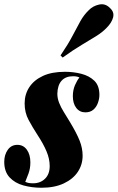

<svg xmlns="http://www.w3.org/2000/svg" viewBox="-40 -870 554 904"><path d="M79 -14Q87 -10 95.5 -8.5Q104 -7 116 -7Q150 -7 172 -28.5Q194 -50 194 -88Q194 -122 179 -157.5Q164 -193 137 -234Q113 -271 94.5 -305.5Q76 -340 76 -383Q76 -426 98 -459.5Q120 -493 162 -512.5Q204 -532 266 -532Q306 -532 343 -522.5Q380 -513 404 -490Q428 -467 428 -423Q428 -405 421 -385.5Q414 -366 399.5 -353.5Q385 -341 362 -341Q335 -341 319 -362Q303 -383 303 -417Q303 -446 313 -469Q323 -492 334 -505Q324 -511 304 -511Q269 -511 250 -490Q231 -469 230 -429Q230 -407 238.5 -385.5Q247 -364 260.5 -342.5Q274 -321 289 -296Q321 -243 335 -207.5Q349 -172 349 -137Q349 -95 326.5 -61Q304 -27 260.5 -6.5Q217 14 155 14Q110 14 70 3Q30 -8 5 -35Q-20 -62 -20 -108Q-20 -141 -3.5 -164.5Q13 -188 42 -188Q70 -188 86.5 -165Q103 -142 103 -105Q103 -77 94 -52.5Q85 -28 79 -14ZM245 -609Q281 -662 301.5 -701.5Q322 -741 338.5 -770.5Q355 -800 378 -822Q397 -842 426.5 -848.5Q456 -855 478 -832Q499 -813 492.5 -788Q486 -763 462 -739Q442 -718 413 -700Q384 -682 344.5 -658.5Q305 -635 255 -599Z"/></svg>

Font: Playfair Display ExtraBold
Style: Italic
Weight: 800
Italic angle: -14°
Designer: Claus Eggers Sørensen
Foundry: Claus Eggers Sørensen
Version: Version 1.203